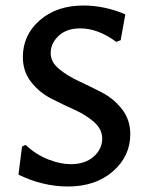

<svg xmlns="http://www.w3.org/2000/svg" viewBox="-20 -669 538 697"><path d="M283 -649Q359 -649 435 -617L418 -523L402 -517Q336 -566 271 -566Q222 -566 193 -539Q164 -512 164 -476Q164 -444 194 -419Q224 -394 266 -374.5Q308 -355 350.5 -333Q393 -311 423 -272.5Q453 -234 453 -182Q453 -102 390 -47Q327 8 227 8Q135 8 47 -35L60 -137L73 -143Q110 -108 154.5 -90.5Q199 -73 237 -73Q289 -73 320 -100.5Q351 -128 351 -166Q351 -200 321.5 -226Q292 -252 249.5 -271Q207 -290 164.5 -312Q122 -334 92.5 -372Q63 -410 63 -462Q63 -542 124.5 -595.5Q186 -649 283 -649Z"/></svg>

Font: Alegreya Sans SC Medium
Style: Regular
Weight: 500
Designer: Juan Pablo del Peral
Foundry: Huerta Tipografica
Version: Version 2.001;PS 002.001;hotconv 1.0.88;makeotf.lib2.5.64775